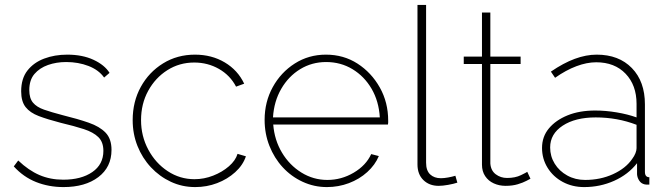

<svg xmlns="http://www.w3.org/2000/svg" viewBox="-20 -750 2715 780"><path d="M238 10Q178 10 126.5 -10.5Q75 -31 36 -74L54 -98Q96 -58 140 -39Q184 -20 237 -20Q310 -20 355 -51Q400 -82 400 -137Q400 -173 379.5 -193Q359 -213 320.5 -225.5Q282 -238 227 -251Q173 -265 137.5 -278.5Q102 -292 84 -315Q66 -338 66 -379Q66 -431 91.5 -463.5Q117 -496 159.5 -512Q202 -528 253 -528Q315 -528 360 -507Q405 -486 425 -454L403 -435Q381 -466 339.5 -482Q298 -498 249 -498Q209 -498 175 -486Q141 -474 120 -449.5Q99 -425 99 -384Q99 -351 114 -333Q129 -315 159 -304.5Q189 -294 235 -282Q296 -267 340.5 -251.5Q385 -236 409 -211Q433 -186 433 -141Q433 -71 379.5 -30.5Q326 10 238 10Z M773 10Q720 10 674 -11.5Q628 -33 593 -70.5Q558 -108 538.5 -157Q519 -206 519 -262Q519 -337 552 -397Q585 -457 642.5 -492.5Q700 -528 772 -528Q840 -528 893 -496.5Q946 -465 972 -410L939 -398Q915 -444 869.5 -470Q824 -496 769 -496Q709 -496 660 -465Q611 -434 582 -381Q553 -328 553 -262Q553 -197 582.5 -142Q612 -87 661.5 -54.5Q711 -22 770 -22Q809 -22 846 -36.5Q883 -51 910 -74.5Q937 -98 945 -125L979 -115Q967 -79 935.5 -50.5Q904 -22 862 -6Q820 10 773 10Z M1308 10Q1256 10 1209.5 -11.5Q1163 -33 1128.5 -70.5Q1094 -108 1074.5 -157.5Q1055 -207 1055 -263Q1055 -336 1088 -396Q1121 -456 1177.5 -492Q1234 -528 1304 -528Q1376 -528 1432.5 -491.5Q1489 -455 1523 -394.5Q1557 -334 1557 -260Q1557 -256 1557 -252Q1557 -248 1556 -244H1090Q1095 -181 1125.5 -130Q1156 -79 1204.5 -49Q1253 -19 1310 -19Q1367 -19 1417 -48.5Q1467 -78 1488 -124L1519 -116Q1504 -80 1472 -51Q1440 -22 1397.5 -6Q1355 10 1308 10ZM1089 -273H1523Q1519 -339 1489.5 -389.5Q1460 -440 1412 -469Q1364 -498 1305 -498Q1247 -498 1199.5 -469Q1152 -440 1122.5 -389Q1093 -338 1089 -273Z M1676 -730H1711V-89Q1711 -57 1727.5 -41.5Q1744 -26 1771 -26Q1784 -26 1800.5 -29Q1817 -32 1830 -36L1838 -8Q1823 -3 1800.5 1Q1778 5 1762 5Q1724 5 1700 -18.5Q1676 -42 1676 -82Z M2135 -24Q2133 -23 2119 -15.5Q2105 -8 2083.5 -1.5Q2062 5 2034 5Q2008 5 1986 -5Q1964 -15 1951 -34.5Q1938 -54 1938 -81V-490H1864V-520H1938V-699H1972V-520H2095V-490H1972V-86Q1974 -57 1994 -42Q2014 -27 2040 -27Q2073 -27 2096.5 -38.5Q2120 -50 2122 -52Z M2182 -149Q2182 -195 2210 -228.5Q2238 -262 2286 -281.5Q2334 -301 2398 -301Q2440 -301 2485 -293.5Q2530 -286 2566 -273V-328Q2566 -404 2521.5 -450.5Q2477 -497 2402 -497Q2364 -497 2321.5 -481Q2279 -465 2235 -434L2218 -459Q2269 -494 2315 -511Q2361 -528 2404 -528Q2494 -528 2547 -473.5Q2600 -419 2600 -326V-52Q2600 -41 2604.5 -35.5Q2609 -30 2618 -30V0Q2611 0 2606.5 0Q2602 0 2599 -1Q2585 -4 2577 -16Q2569 -28 2568 -42V-87Q2532 -41 2475 -15.5Q2418 10 2353 10Q2305 10 2266 -11Q2227 -32 2204.5 -68.5Q2182 -105 2182 -149ZM2548 -104Q2557 -116 2561.5 -127.5Q2566 -139 2566 -148V-243Q2527 -258 2485.5 -265.5Q2444 -273 2400 -273Q2317 -273 2266 -239.5Q2215 -206 2215 -151Q2215 -115 2233.5 -85Q2252 -55 2284.5 -37Q2317 -19 2357 -19Q2419 -19 2470.5 -42.5Q2522 -66 2548 -104Z"/></svg>

Font: Raleway Thin ExtraLight
Style: Regular
Weight: 250
Version: Version 4.026